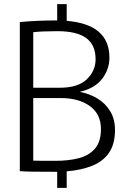

<svg xmlns="http://www.w3.org/2000/svg" viewBox="-20 -830 622 930"><path d="M231 2Q178 2 140 1.5Q102 1 76 -1V-723Q115 -727 159.5 -729Q204 -731 252 -731Q255 -731 257 -731V-810H303V-729Q510 -712 510 -551Q510 -494 474.5 -448Q439 -402 366 -385Q414 -376 452.5 -352.5Q491 -329 514 -291Q537 -253 537 -201Q537 -132 508 -90Q479 -48 426.5 -27Q374 -6 303 0V80H257V2Q244 2 231 2ZM269 -405Q358 -405 400.5 -446Q443 -487 443 -543Q443 -613 397 -646Q351 -679 259 -679Q183 -679 141 -674V-405ZM250 -51Q311 -51 360.5 -63.5Q410 -76 439.5 -109.5Q469 -143 469 -205Q469 -277 415.5 -316Q362 -355 275 -355H141V-52Q160 -51 187 -51Q214 -51 250 -51Z"/></svg>

Font: Murecho Light
Style: Regular
Weight: 300
Designer: Neil Summerour
Foundry: Positype
Version: Version 1.010; ttfautohint (v1.8.3)